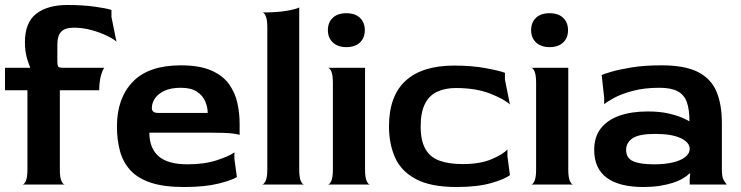

<svg xmlns="http://www.w3.org/2000/svg" viewBox="-20 -740 2973 770"><path d="M70 0Q77 0 83.5 -14Q90 -28 90 -60V-378H0V-468H100L101 -470Q98 -475 89 -503.5Q80 -532 80 -571Q80 -650 125.5 -685Q171 -720 250 -720Q311 -720 358.5 -713.5Q406 -707 427 -700V-672L447 -573Q435 -584 408 -597Q381 -610 346.5 -619.5Q312 -629 276 -629Q241 -629 225.5 -613Q210 -597 210 -560V-498Q210 -476 214 -472Q218 -468 241 -468H398Q391 -459 384.5 -435.5Q378 -412 378 -378H220V-60Q220 -28 226.5 -14Q233 0 240 0Z M717 10Q638 10 586 -7Q534 -24 504 -56Q474 -88 461.5 -133Q449 -178 449 -233Q449 -346 512.5 -412Q576 -478 705 -478Q780 -478 827 -457.5Q874 -437 898.5 -402.5Q923 -368 932 -327Q941 -286 941 -245V-198Q941 -201 913.5 -204.5Q886 -208 821 -208H579Q579 -146 616 -113.5Q653 -81 732 -81Q800 -81 850 -97.5Q900 -114 920 -129V-103L930 -30Q910 -17 855.5 -3.5Q801 10 717 10ZM617 -287H813Q813 -310 803 -333.5Q793 -357 769.5 -372.5Q746 -388 705 -388Q666 -388 640 -376Q614 -364 601.5 -345.5Q589 -327 589 -307Q589 -297 595 -292Q601 -287 617 -287Z M1031 0Q1038 0 1045 -14Q1052 -28 1052 -60V-630Q1052 -662 1045.5 -676Q1039 -690 1032 -690Q1090 -690 1128.5 -696.5Q1167 -703 1180 -710V-60Q1180 -28 1186.5 -14Q1193 0 1200 0Z M1295 0Q1302 0 1308.5 -14Q1315 -28 1315 -60V-408Q1315 -440 1308.5 -454Q1302 -468 1295 -468H1444V-60Q1444 -28 1450.5 -14Q1457 0 1464 0ZM1369 -551Q1335 -551 1315 -569.5Q1295 -588 1295 -619Q1295 -650 1314.5 -668.5Q1334 -687 1369 -687Q1404 -687 1423.5 -668.5Q1443 -650 1443 -619Q1443 -588 1423.5 -569.5Q1404 -551 1369 -551Z M1811 10Q1707 10 1647.5 -22Q1588 -54 1564 -109Q1540 -164 1540 -233Q1540 -355 1606.5 -416Q1673 -477 1801 -477Q1871 -477 1926 -467Q1981 -457 2005 -448V-421L2025 -321Q2003 -342 1946 -364.5Q1889 -387 1808 -387Q1765 -387 1733 -372Q1701 -357 1684 -323Q1667 -289 1667 -232Q1667 -177 1685.5 -143.5Q1704 -110 1741.5 -96Q1779 -82 1835 -82Q1906 -82 1952.5 -102Q1999 -122 2015 -141V-114L2025 -38Q2006 -22 1950.5 -6Q1895 10 1811 10Z M2110 0Q2117 0 2123.5 -14Q2130 -28 2130 -60V-408Q2130 -440 2123.5 -454Q2117 -468 2110 -468H2259V-60Q2259 -28 2265.5 -14Q2272 0 2279 0ZM2184 -551Q2150 -551 2130 -569.5Q2110 -588 2110 -619Q2110 -650 2129.5 -668.5Q2149 -687 2184 -687Q2219 -687 2238.5 -668.5Q2258 -650 2258 -619Q2258 -588 2238.5 -569.5Q2219 -551 2184 -551Z M2560 10Q2464 10 2413.5 -27Q2363 -64 2363 -139Q2363 -191 2389.5 -225Q2416 -259 2464 -276Q2512 -293 2578 -293Q2626 -293 2660.5 -285Q2695 -277 2716.5 -267.5Q2738 -258 2745 -253Q2745 -301 2734.5 -330.5Q2724 -360 2697.5 -374Q2671 -388 2625 -388Q2564 -388 2517.5 -375.5Q2471 -363 2442 -347Q2413 -331 2403 -322V-348L2393 -439Q2401 -443 2431 -452Q2461 -461 2512 -469.5Q2563 -478 2633 -478Q2727 -478 2779.5 -451Q2832 -424 2853.5 -372.5Q2875 -321 2875 -247V-60Q2875 -32 2881.5 -19.5Q2888 -7 2895 0H2746V-24L2748 -43L2746 -45Q2735 -34 2718 -24Q2701 -14 2677.5 -6.5Q2654 1 2624.5 5.5Q2595 10 2560 10ZM2602 -81Q2648 -81 2680 -89Q2712 -97 2729 -111Q2746 -125 2746 -143Q2746 -169 2710 -186Q2674 -203 2607 -203Q2543 -203 2517 -185.5Q2491 -168 2491 -139Q2491 -106 2519 -93.5Q2547 -81 2602 -81Z"/></svg>

Font: Red Rose SemiBold
Style: Regular
Weight: 600
Designer: Jaikishan Patel
Version: Version 2.000